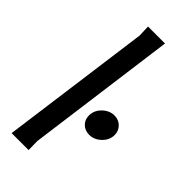

<svg xmlns="http://www.w3.org/2000/svg" viewBox="-246 -811 856 856"><g transform="rotate(45 182.0 -383.0)"><path d="M234 -766 139 -56 140 0H33L129 -711L127 -766ZM364 -319Q364 -287 339 -263Q314 -239 283 -239Q256 -239 238.5 -256Q221 -273 221 -299Q221 -332 246 -356Q271 -380 302 -380Q329 -380 346.5 -362Q364 -344 364 -319Z"/></g></svg>

Font: Rosario SemiBold
Style: Italic
Weight: 600
Italic angle: -8.05°
Designer: Hector Gatti
Foundry: Omnibus Type
Version: Version 1.101; ttfautohint (v1.8.1.43-b0c9)